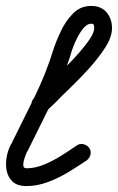

<svg xmlns="http://www.w3.org/2000/svg" viewBox="-21 -593 398 648"><path d="M136 -218Q127 -210 114.5 -210Q102 -210 93 -219Q85 -228 85 -240.5Q85 -253 94 -262Q100 -268 106.5 -273.5Q113 -279 118 -285Q130 -297 151.5 -318Q173 -339 198 -364Q223 -389 245.5 -414.5Q268 -440 282.5 -462Q297 -484 297 -498Q297 -505 295.5 -509Q294 -513 287 -513Q274 -513 262.5 -500Q251 -487 241.5 -469Q232 -451 225.5 -433.5Q219 -416 217 -407Q191 -324 151.5 -243.5Q112 -163 73 -85Q73 -85 72 -83Q71 -82 71 -82Q68 -77 63 -63Q58 -49 57.5 -37Q57 -25 69 -25Q97 -25 127.5 -37.5Q158 -50 186.5 -68Q215 -86 238 -102Q248 -109 260 -106.5Q272 -104 280 -94Q287 -84 284.5 -72Q282 -60 272 -52Q244 -33 210.5 -12.5Q177 8 140.5 21.5Q104 35 69 35Q37 35 21 19.5Q5 4 1 -19.5Q-3 -43 2.5 -68.5Q8 -94 21 -114Q21 -114 20 -113Q19 -111 19 -111Q57 -187 95.5 -265.5Q134 -344 159 -425Q168 -453 184.5 -488Q201 -523 226 -548Q251 -573 287 -573Q320 -573 338.5 -551.5Q357 -530 357 -498Q357 -468 334.5 -433Q312 -398 279.5 -362Q247 -326 214.5 -295Q182 -264 162 -243Q155 -237 148.5 -230.5Q142 -224 136 -218Q136 -218 136 -218Q136 -218 136 -218Z"/></svg>

Font: FRB American Cursive Guidelines
Style: Bold Italic
Weight: 700
Italic angle: -25°
Version: Version 2.0;Modular Font Editor K font №1